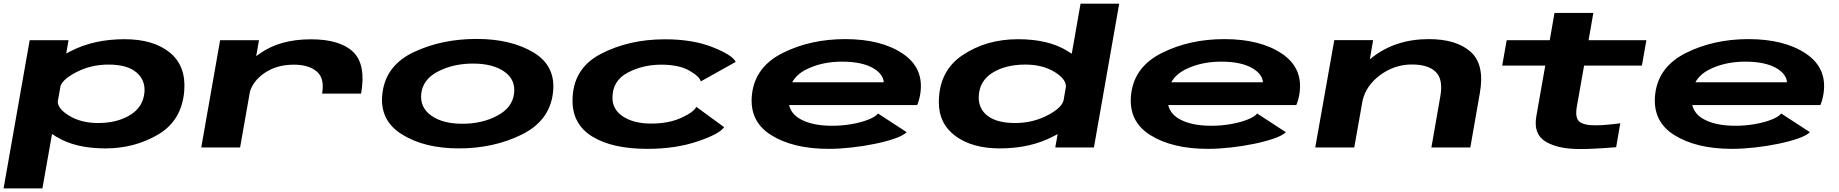

<svg xmlns="http://www.w3.org/2000/svg" viewBox="-38 -805 10039 1048"><path d="M-18.5 223.5 124 -585.5H336L323.5 -513Q336 -520 350.5 -527Q476 -591 641.5 -591Q801 -591 890 -517.2Q979 -443.5 967.5 -307Q954 -147 825.5 -71Q697 5 537.5 5Q372.5 5 269 -59Q256.5 -66.5 246 -73.5L193.5 223.5ZM277 -249Q279.5 -211 336 -175.5Q402 -133.5 498 -133.5Q600.5 -133.5 672 -177Q743.5 -220.5 750.5 -301.5Q756 -368 706.2 -410.2Q656.5 -452.5 554 -452.5Q458 -452.5 377.5 -410.5Q307.5 -374.5 292.5 -336.5Z M1720 -294Q1735 -377 1691.2 -414.5Q1647.5 -452 1565.5 -452Q1469.5 -452 1401.5 -403.5Q1344.5 -362.5 1326.5 -306L1272.5 0H1060.5L1163.5 -585.5H1375.5L1360.5 -498.5Q1368.5 -504.5 1377 -510.5Q1488 -590.5 1658.5 -590.5Q1817.5 -590.5 1889.2 -522Q1961 -453.5 1933 -294Z M2466.5 5Q2277 5 2154 -72.8Q2031 -150.5 2049.5 -296.5Q2068 -448.5 2220.5 -520.5Q2373 -592.5 2563 -592.5Q2752.5 -592.5 2875.5 -517.8Q2998.5 -443 2980 -296.5Q2961.5 -145 2809 -70Q2656.5 5 2466.5 5ZM2486 -129.5Q2593.5 -129.5 2676.2 -173.5Q2759 -217.5 2768 -295Q2777 -371 2714.2 -414.5Q2651.5 -458 2544 -458Q2436.5 -458 2353.5 -415.2Q2270.5 -372.5 2261.5 -295Q2253 -218.5 2315.8 -174Q2378.5 -129.5 2486 -129.5Z M3496 7.5Q3305 7.5 3196 -59Q3087 -125.5 3087 -255Q3087 -430 3240.5 -510.2Q3394 -590.5 3591.5 -590.5Q3744.5 -590.5 3853.5 -546.8Q3962.5 -503 3977.5 -467L3787 -360.5Q3781.5 -387 3724.8 -419.5Q3668 -452 3571.5 -452Q3470.5 -452 3387.8 -408.2Q3305 -364.5 3305 -271Q3305 -206.5 3363.5 -168.5Q3422 -130.5 3516 -130.5Q3612.5 -130.5 3681.5 -162.2Q3750.5 -194 3762.5 -222L3914.5 -111Q3889.5 -73.5 3769.2 -33Q3649 7.5 3496 7.5Z M4486 7.5Q4290.5 7.5 4170.2 -68.2Q4050 -144 4066.5 -290Q4083.5 -440.5 4234.5 -516Q4385.5 -591.5 4575.5 -591.5Q4771.5 -591.5 4889.5 -512.2Q5007.5 -433 4985 -291.5Q4978.5 -254 4968 -231.5H4269Q4280.5 -186 4322 -160Q4388 -118.5 4504.5 -118.5Q4559.5 -118.5 4611.8 -127.8Q4664 -137 4702.5 -152.5Q4741 -168 4754.5 -185.5L4911 -83.5Q4892.5 -65 4845.8 -48.8Q4799 -32.5 4737 -19.8Q4675 -7 4609 0.2Q4543 7.5 4486 7.5ZM4286 -356H4786Q4782.5 -399.5 4731.5 -431Q4669.5 -468.5 4558.5 -468.5Q4446.5 -468.5 4361 -425Q4310 -399 4286 -356Z M5722 0 5735 -73Q5722 -66 5708 -59Q5584.5 5 5419 5Q5269.5 5 5178 -62Q5086.5 -129 5086.5 -246Q5086.5 -417.5 5216.2 -504.2Q5346 -591 5519 -591Q5684 -591 5788 -527Q5800.5 -519.5 5812 -511.5L5860 -785H6071L5933 0ZM5767.5 -258 5780 -331Q5782 -372 5721 -410.5Q5655 -452.5 5559 -452.5Q5450.5 -452.5 5379.2 -407.8Q5308 -363 5304.5 -280.5Q5301 -213 5352 -173.2Q5403 -133.5 5503 -133.5Q5599 -133.5 5679.5 -175.5Q5757 -215.5 5767.5 -258Z M6555.5 7.5Q6360 7.5 6239.8 -68.2Q6119.5 -144 6136 -290Q6153 -440.5 6304 -516Q6455 -591.5 6645 -591.5Q6841 -591.5 6959 -512.2Q7077 -433 7054.5 -291.5Q7048 -254 7037.5 -231.5H6338.5Q6350 -186 6391.5 -160Q6457.5 -118.5 6574 -118.5Q6629 -118.5 6681.2 -127.8Q6733.5 -137 6772 -152.5Q6810.5 -168 6824 -185.5L6980.5 -83.5Q6962 -65 6915.2 -48.8Q6868.5 -32.5 6806.5 -19.8Q6744.5 -7 6678.5 0.2Q6612.5 7.5 6555.5 7.5ZM6355.5 -356H6855.5Q6852 -399.5 6801 -431Q6739 -468.5 6628 -468.5Q6516 -468.5 6430.5 -425Q6379.5 -399 6355.5 -356Z M7141 0 7245 -586H7457L7439 -481Q7443.5 -484.5 7448 -488.5Q7577 -591.5 7760.5 -591.5Q7912 -591.5 7989.5 -522Q8067 -452.5 8039.5 -297L7987.5 0H7775L7824 -280.5Q7840 -372 7798.8 -412.5Q7757.5 -453 7668 -453Q7572 -453 7492.5 -393Q7419 -337.5 7399.5 -257L7354 0Z M8585 8.5Q8464.5 8.5 8397.5 -32.8Q8330.5 -74 8348 -171.5L8396.5 -447H8161.5L8186 -585.5H8421L8447 -734.5H8659L8633 -585.5H8948.5L8924 -447H8608.5L8569 -223.5Q8558 -161.5 8583 -141Q8608 -120.5 8670 -121Q8722 -121 8806 -132L8783.5 -1.5Q8662 8.5 8585 8.5Z M9416 7.5Q9220.5 7.5 9100.2 -68.2Q8980 -144 8996.5 -290Q9013.5 -440.5 9164.5 -516Q9315.5 -591.5 9505.5 -591.5Q9701.5 -591.5 9819.5 -512.2Q9937.5 -433 9915 -291.5Q9908.5 -254 9898 -231.5H9199Q9210.5 -186 9252 -160Q9318 -118.5 9434.5 -118.5Q9489.5 -118.5 9541.8 -127.8Q9594 -137 9632.5 -152.5Q9671 -168 9684.5 -185.5L9841 -83.5Q9822.5 -65 9775.8 -48.8Q9729 -32.5 9667 -19.8Q9605 -7 9539 0.2Q9473 7.5 9416 7.5ZM9216 -356H9716Q9712.5 -399.5 9661.5 -431Q9599.5 -468.5 9488.5 -468.5Q9376.5 -468.5 9291 -425Q9240 -399 9216 -356Z"/></svg>

Font: Anybody UltraExpanded Regular
Style: Bold Italic
Weight: 700
Width: 9
Italic angle: -10°
Designer: Tyler Finck
Foundry: Etcetera Type Company
Version: Version 1.010; ttfautohint (v1.8.3) -l 8 -r 50 -G 200 -x 14 